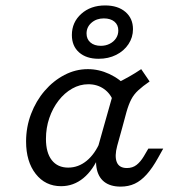

<svg xmlns="http://www.w3.org/2000/svg" viewBox="-20 -684 646 717"><path d="M208.1 11.3Q149.2 11.3 113.3 -34.7Q77.4 -80.6 77.4 -155.6Q77.4 -209.7 96 -258.5Q114.5 -307.3 146.8 -344.8Q179 -382.3 220.6 -404Q262.1 -425.8 308.1 -425.8Q349.2 -425.8 388.3 -407.7Q427.4 -389.5 457.3 -356.5L404 -303.2Q393.5 -333.9 368.5 -351.6Q343.5 -369.4 309.7 -369.4Q278.2 -369.4 249.6 -353.2Q221 -337.1 198.8 -308.5Q176.6 -279.8 164.1 -243.1Q151.6 -206.5 151.6 -165.3Q151.6 -113.7 173.4 -85.9Q195.2 -58.1 234.7 -58.1Q272.6 -58.1 303.6 -83.5Q334.7 -108.9 354.8 -156.5L351.6 -105.6Q328.2 -49.2 291.5 -19Q254.8 11.3 208.1 11.3ZM366.1 -206.5 412.9 -371.8Q438.7 -384.7 461.7 -397.6Q484.7 -410.5 507.3 -425.8L538.7 -379.8Q512.9 -362.1 496.4 -346.8Q479.8 -331.5 470.2 -312.9Q460.5 -294.4 452.4 -266.1L436.3 -206.5ZM417.7 -139.5Q407.3 -100.8 416.1 -78.6Q425 -56.5 454 -56.5Q475 -56.5 489.9 -68.1Q504.8 -79.8 516.9 -100L533.9 -129H589.5L570.2 -94.4Q549.2 -56.5 527.8 -32.7Q506.5 -8.9 483.1 2Q459.7 12.9 430.6 12.9Q391.9 12.9 369 -5.2Q346 -23.4 340.3 -58.5Q334.7 -93.5 348.4 -143.5L366.1 -206.5H436.3ZM348.4 -464.5Q302.4 -464.5 275.4 -488.3Q248.4 -512.1 248.4 -553.2Q248.4 -600.8 283.5 -632.3Q318.5 -663.7 372.6 -663.7Q420.2 -663.7 448.4 -639.5Q476.6 -615.3 476.6 -575Q476.6 -544.4 459.7 -519Q442.7 -493.5 413.7 -479Q384.7 -464.5 348.4 -464.5ZM356.5 -512.9Q375 -512.9 389.9 -520.6Q404.8 -528.2 413.3 -541.1Q421.8 -554 421.8 -570.2Q421.8 -591.1 407.3 -603.2Q392.7 -615.3 367.7 -615.3Q340.3 -615.3 321.8 -599.2Q303.2 -583.1 303.2 -558.9Q303.2 -537.9 317.7 -525.4Q332.3 -512.9 356.5 -512.9Z"/></svg>

Font: Playfair 5pt SemiExpanded Light
Style: Italic
Weight: 300
Width: 6
Italic angle: -15.6°
Designer: Claus Eggers Sørensen
Foundry: Claus Eggers Sørensen
Version: Version 2.203